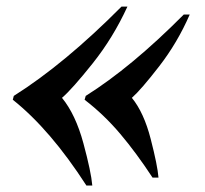

<svg xmlns="http://www.w3.org/2000/svg" viewBox="-20 -551 626 585"><path d="M558.1 -506.8Q521 -421.4 465.1 -349.1Q409.2 -276.9 381.8 -252.9Q418.5 -208 439.2 -127.4Q460 -46.9 462.9 -9.8H444.8Q395.5 -85 346.4 -143.1Q297.4 -201.2 237.8 -247.1L241.2 -258.8Q380.4 -346.2 540 -506.8ZM243.2 14.2Q133.3 -156.2 19 -247.1L22 -258.8Q176.8 -356.4 350.1 -530.8H368.2Q324.7 -436 262.2 -357.7Q199.7 -279.3 168.9 -252.9Q210.4 -202.1 234.1 -114.5Q257.8 -26.9 261.2 14.2Z"/></svg>

Font: PlayfairDisplay-BoldItalic
Style: Bold Italic
Weight: 700
Italic angle: -14.9847°
Designer: Claus Eggers Sørensen
Foundry: Claus Eggers Sørensen
Version: Version 1.002;PS 001.002;hotconv 1.0.70;makeotf.lib2.5.58329